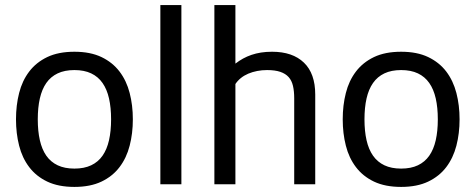

<svg xmlns="http://www.w3.org/2000/svg" viewBox="-20 -736 1900 767"><path d="M43.9 -259.3Q43.9 -315.4 56.4 -364.5Q68.8 -413.6 96.7 -450.2Q124.5 -486.8 168.9 -508.1Q213.4 -529.3 277.3 -529.3Q340.8 -529.3 385.3 -508.1Q429.7 -486.8 457.5 -450.2Q485.4 -413.6 498 -364.5Q510.7 -315.4 510.7 -259.3Q510.7 -203.1 498 -154.1Q485.4 -105 457.5 -68.4Q429.7 -31.7 385.3 -10.5Q340.8 10.7 277.3 10.7Q213.4 10.7 168.9 -10.5Q124.5 -31.7 96.7 -68.4Q68.8 -105 56.4 -154.1Q43.9 -203.1 43.9 -259.3ZM130.9 -259.3Q130.9 -212.4 139.2 -175.8Q147.5 -139.2 165 -114Q182.6 -88.9 210.4 -75.7Q238.3 -62.5 277.3 -62.5Q316.4 -62.5 344.2 -75.7Q372.1 -88.9 389.6 -114Q407.2 -139.2 415.5 -175.8Q423.8 -212.4 423.8 -259.3Q423.8 -306.2 415.5 -342.8Q407.2 -379.4 389.6 -404.5Q372.1 -429.7 344.2 -442.9Q316.4 -456.1 277.3 -456.1Q238.3 -456.1 210.4 -442.9Q182.6 -429.7 165 -404.5Q147.5 -379.4 139.2 -342.8Q130.9 -306.2 130.9 -259.3Z M620.6 0V-715.8H704.6V0Z M836.4 -715.8H920.4V-481.9Q935.1 -493.2 950.9 -502Q966.8 -510.7 984.6 -516.8Q1002.4 -522.9 1022.7 -526.1Q1043 -529.3 1066.9 -529.3Q1148.9 -529.3 1194.1 -485.8Q1239.3 -442.4 1239.3 -358.4V0H1155.3V-343.3Q1155.3 -371.6 1150.4 -392.8Q1145.5 -414.1 1133.1 -428Q1120.6 -441.9 1099.6 -449Q1078.6 -456.1 1046.9 -456.1Q1026.4 -456.1 1007.3 -452.4Q988.3 -448.7 971.7 -441.7Q955.1 -434.6 942.1 -424.1Q929.2 -413.6 920.4 -400.4V0H836.4Z M1349.1 -259.3Q1349.1 -315.4 1361.6 -364.5Q1374 -413.6 1401.9 -450.2Q1429.7 -486.8 1474.1 -508.1Q1518.6 -529.3 1582.5 -529.3Q1646 -529.3 1690.4 -508.1Q1734.9 -486.8 1762.7 -450.2Q1790.5 -413.6 1803.2 -364.5Q1815.9 -315.4 1815.9 -259.3Q1815.9 -203.1 1803.2 -154.1Q1790.5 -105 1762.7 -68.4Q1734.9 -31.7 1690.4 -10.5Q1646 10.7 1582.5 10.7Q1518.6 10.7 1474.1 -10.5Q1429.7 -31.7 1401.9 -68.4Q1374 -105 1361.6 -154.1Q1349.1 -203.1 1349.1 -259.3ZM1436 -259.3Q1436 -212.4 1444.3 -175.8Q1452.6 -139.2 1470.2 -114Q1487.8 -88.9 1515.6 -75.7Q1543.5 -62.5 1582.5 -62.5Q1621.6 -62.5 1649.4 -75.7Q1677.2 -88.9 1694.8 -114Q1712.4 -139.2 1720.7 -175.8Q1729 -212.4 1729 -259.3Q1729 -306.2 1720.7 -342.8Q1712.4 -379.4 1694.8 -404.5Q1677.2 -429.7 1649.4 -442.9Q1621.6 -456.1 1582.5 -456.1Q1543.5 -456.1 1515.6 -442.9Q1487.8 -429.7 1470.2 -404.5Q1452.6 -379.4 1444.3 -342.8Q1436 -306.2 1436 -259.3Z"/></svg>

Font: Arian AMU
Style: Regular
Weight: 400
Designer: Ruben Hakobyan (Tarumian)
Foundry: Ruben Hakobyan (Tarumian)
Version: Version 4.003